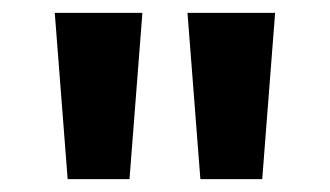

<svg xmlns="http://www.w3.org/2000/svg" viewBox="-20 -734 512 298"><path d="M201 -714 181 -456H85L65 -714ZM407 -714 387 -456H291L271 -714Z"/></svg>

Font: Noto Sans Ethiopic
Style: Bold
Weight: 700
Designer: Monotype Design Team
Foundry: Monotype Imaging Inc.
Version: Version 2.102; ttfautohint (v1.8.4.7-5d5b)